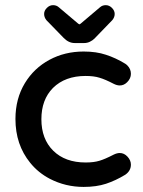

<svg xmlns="http://www.w3.org/2000/svg" viewBox="-20 -716 561 752"><path d="M98.1 -78.6Q40.5 -149.4 40.5 -250Q40.5 -329.6 77.6 -390.6Q113.3 -449.2 173.6 -481.7Q233.9 -514.2 307.6 -514.2Q357.4 -514.2 395 -501.5Q433.1 -489.3 470.7 -466.3Q474.6 -463.9 479 -459.5Q492.7 -445.8 492.7 -426.8Q492.7 -408.7 478 -394Q465.3 -381.3 449.2 -381.3Q438 -381.3 425.3 -387.7Q391.6 -405.3 369.6 -411.6Q347.7 -418.5 315.4 -418.5Q234.9 -418.5 187.5 -371.6Q142.1 -325.7 142.1 -249Q142.1 -171.4 188.7 -125.5Q235.4 -79.6 315.4 -79.6Q347.7 -79.6 369.6 -86.4Q390.1 -92.3 425.3 -110.4Q438 -116.7 449.2 -116.7Q466.3 -116.7 479.5 -102.3Q492.7 -87.9 492.7 -71.3Q492.7 -46.9 470.7 -31.7Q433.1 -8.8 395.3 3.7Q357.4 16.1 307.6 16.1Q236.8 16.1 175.3 -15.6Q129.4 -39.6 98.1 -78.6ZM210.4 -687.5Q248.5 -655.8 286.1 -623.5L291 -620.6L295.4 -623L371.6 -687.5Q380.9 -695.8 394.3 -695.8Q407.7 -695.8 418.5 -685.1Q429.2 -674.3 429.2 -661.4Q429.2 -648.4 419.9 -637.2Q352.1 -566.9 349.6 -564.5Q347.2 -562 342 -558.3Q336.9 -554.7 331.5 -552.2Q321.3 -547.4 309.6 -547.4H272.5Q248.5 -547.4 228.5 -568.4L161.6 -637.2Q152.8 -648.4 152.8 -661.4Q152.8 -674.3 163.6 -685.1Q174.3 -695.8 187.7 -695.8Q201.2 -695.8 210.4 -687.5Z"/></svg>

Font: YuPearl-Medium
Style: Medium
Weight: 500
Designer: Max Yao
Foundry: Max-Everyday
Version: Version 1.011; ttfautohint (v1.8.3)